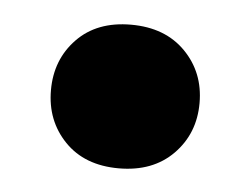

<svg xmlns="http://www.w3.org/2000/svg" viewBox="-30 -402 345 269"><g transform="rotate(5 142.5 -267.0)"><path d="M145 -166Q97 -166 69 -195Q41 -224 41 -267Q41 -310 69 -339Q97 -368 145 -368Q193 -368 221.5 -339Q250 -310 250 -267Q250 -224 221.5 -195Q193 -166 145 -166Z"/></g></svg>

Font: Livvic
Style: Bold Italic
Weight: 700
Italic angle: -10°
Designer: Jacques Le Bailly, Baron von Fonthausen
Version: Version 1.001; ttfautohint (v1.8.2)